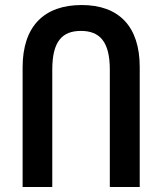

<svg xmlns="http://www.w3.org/2000/svg" viewBox="-20 -744 645 764"><path d="M70 0H188V-467C188 -580 228 -621 302 -621C377 -621 417 -578 417 -467V0H536V-477C536 -639 453 -724 305 -724C156 -724 70 -640 70 -476Z"/></svg>

Font: Noto Sans Armenian Condensed SemiBold
Style: Regular
Weight: 600
Width: 3
Designer: Monotype Design Team
Foundry: Monotype Imaging Inc.
Version: Version 2.008